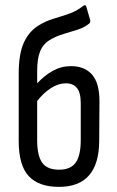

<svg xmlns="http://www.w3.org/2000/svg" viewBox="-20 -721 456 749"><path d="M210 8Q131 8 92 -34Q53 -76 53 -171V-433Q53 -510 72.5 -553.5Q92 -597 128 -620Q156 -638 187.5 -647.5Q219 -657 249.5 -667.5Q280 -678 306 -699Q314 -704 317 -694L332 -642Q333 -634 329 -630Q310 -614 283.5 -605.5Q257 -597 228 -588.5Q199 -580 174 -565Q147 -548 136 -519.5Q125 -491 125 -445V-396Q154 -427 186.5 -445Q219 -463 257 -463Q310 -463 339 -430Q368 -397 368 -326L367 -171Q366 8 210 8ZM125 -174Q125 -114 144.5 -86.5Q164 -59 210 -59Q256 -59 275.5 -87Q295 -115 295 -174V-318Q295 -360 280 -378Q265 -396 237 -396Q208 -396 179 -377.5Q150 -359 125 -327Z"/></svg>

Font: Sofia Sans Cond
Style: Regular
Weight: 400
Width: 3
Designer: Botio Nikoltchev, Ani Petrova
Foundry: lettersoup
Version: Version 4.100; ttfautohint (v1.8.3)